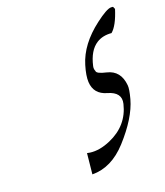

<svg xmlns="http://www.w3.org/2000/svg" viewBox="-112 -717 794 923"><g transform="rotate(-15 285.0 -256.0)"><path d="M232.9 120.6Q330.1 113.3 403.3 17.6Q486.3 -91.3 502.9 -181.2Q511.7 -230.5 507.8 -249.5Q494.1 -325.2 426.3 -335Q376 -341.8 375.5 -356Q369.1 -367.2 371.1 -381.3Q381.3 -457 422.9 -488.8Q452.6 -511.7 497.6 -511.7Q526.4 -540.5 543.9 -619.6L537.1 -631.8H527.3Q505.4 -630.4 450.2 -580.1Q356 -494.6 335.9 -396.5Q325.2 -345.2 329.6 -313Q338.4 -250.5 403.3 -238.3Q473.6 -225.1 464.8 -168Q449.2 -63.5 351.6 -10.7Q296.9 19 248.5 16.6Q241.2 16.1 234.4 15.1Z"/></g></svg>

Font: Urdu Khush Khati
Style: Regular
Weight: 400
Version: Version 001.500